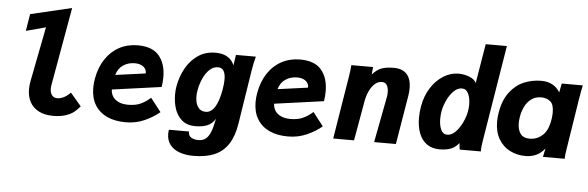

<svg xmlns="http://www.w3.org/2000/svg" viewBox="-58 -994 4334 1414"><g transform="rotate(5 2109.5 -286.5)"><path d="M158.5 -167.5Q158.5 -194 165 -229L243.5 -631.5L98 -592.5L118.5 -718L423 -790L321 -214Q318 -198.5 318 -185Q318 -153 332.5 -135.8Q347 -118.5 371 -118.5Q397.5 -118.5 423.5 -133Q449.5 -147.5 468.5 -168.5L549 -74Q529 -49 505.8 -30.5Q482.5 -12 444.2 0.8Q406 13.5 351.5 13.5Q290.5 13.5 247 -8.5Q203.5 -30.5 181 -71Q158.5 -111.5 158.5 -167.5Z M629 -218Q629 -250 635 -285Q650 -370 691 -431.8Q732 -493.5 793.2 -526Q854.5 -558.5 929 -558.5Q1037.5 -558.5 1087 -499.2Q1136.5 -440 1136.5 -342Q1136.5 -305.5 1130.5 -268L766.5 -217.5Q766.5 -192 779.5 -169Q792.5 -146 821.8 -131Q851 -116 896 -116Q948 -116 985.8 -132.5Q1023.5 -149 1060.5 -182L1138 -82.5Q1088 -41 1024.8 -13.5Q961.5 14 889 14Q808.5 14 750.2 -13Q692 -40 660.5 -92.2Q629 -144.5 629 -218ZM918.5 -425Q870.5 -425 833.2 -400.2Q796 -375.5 782 -326.5L1004.5 -357Q1006 -374 997.2 -389.5Q988.5 -405 968.5 -415Q948.5 -425 918.5 -425Z M1208.5 72Q1208.5 54 1211 41H1360.5Q1360 43.5 1360 47.5Q1360 72 1380.5 85Q1401 98 1432.5 98Q1465.5 98 1487 81.5Q1508.5 65 1523 29Q1537.5 -7 1549.5 -69.5Q1527 -32.5 1491 -17.2Q1455 -2 1401.5 -2Q1341 -2 1303.2 -34.2Q1265.5 -66.5 1249.5 -116Q1233.5 -165.5 1233.5 -221Q1233.5 -255 1239 -285Q1251.5 -354.5 1285 -415.8Q1318.5 -477 1374 -515.5Q1429.5 -554 1503.5 -554Q1543 -554 1573 -542.5Q1603 -531 1624.5 -505.5Q1636 -492 1643 -472L1655 -551H1802Q1796 -529 1789.8 -499.8Q1783.5 -470.5 1780 -447.5L1717.5 -49Q1703 45 1664.5 103.8Q1626 162.5 1562.5 189.8Q1499 217 1406.5 217Q1348 217 1303.2 200.5Q1258.5 184 1233.5 151.2Q1208.5 118.5 1208.5 72ZM1579 -285Q1587 -331.5 1587 -362.5Q1587 -449 1531.5 -449Q1498.5 -449 1470.8 -423.8Q1443 -398.5 1423.8 -357.2Q1404.5 -316 1396 -268Q1391.5 -244 1391.5 -221.5Q1391.5 -173 1411.2 -143.5Q1431 -114 1469 -114Q1548 -114 1579 -285Z M1829 -218Q1829 -250 1835 -285Q1850 -370 1891 -431.8Q1932 -493.5 1993.2 -526Q2054.5 -558.5 2129 -558.5Q2237.5 -558.5 2287 -499.2Q2336.5 -440 2336.5 -342Q2336.5 -305.5 2330.5 -268L1966.5 -217.5Q1966.5 -192 1979.5 -169Q1992.5 -146 2021.8 -131Q2051 -116 2096 -116Q2148 -116 2185.8 -132.5Q2223.5 -149 2260.5 -182L2338 -82.5Q2288 -41 2224.8 -13.5Q2161.5 14 2089 14Q2008.5 14 1950.2 -13Q1892 -40 1860.5 -92.2Q1829 -144.5 1829 -218ZM2118.5 -425Q2070.5 -425 2033.2 -400.2Q1996 -375.5 1982 -326.5L2204.5 -357Q2206 -374 2197.2 -389.5Q2188.5 -405 2168.5 -415Q2148.5 -425 2118.5 -425Z M2496.5 -456.5Q2500.5 -482.5 2503.8 -506.8Q2507 -531 2508 -550H2668.5L2663.5 -494.5Q2696 -531.5 2731.2 -544.5Q2766.5 -557.5 2822.5 -557.5Q2886 -557.5 2918.2 -521.5Q2950.5 -485.5 2950.5 -418.5Q2950.5 -390 2945.5 -360.5L2885.5 0H2724.5L2789 -337.5Q2792.5 -355 2792.5 -373.5Q2792.5 -404.5 2781.2 -425.2Q2770 -446 2743.5 -446Q2713.5 -446 2689.8 -423.8Q2666 -401.5 2650.5 -367.2Q2635 -333 2628.5 -296.5L2576 0H2422L2494 -442.5Z M3038 -207Q3038 -250.5 3046 -295Q3059.5 -370.5 3097.2 -430Q3135 -489.5 3188.8 -523Q3242.5 -556.5 3301.5 -556.5Q3323 -556.5 3349.5 -551Q3376 -545.5 3399 -532.5Q3422 -519.5 3432 -498.5L3480.5 -790H3637L3527 -116L3524 -98Q3518.5 -66.5 3516 -45.2Q3513.5 -24 3513.5 0H3357L3351 -48Q3327 -16 3293.2 -2.5Q3259.5 11 3208 11Q3151.5 11 3113.2 -17Q3075 -45 3056.5 -94.2Q3038 -143.5 3038 -207ZM3394 -289Q3398 -313 3398 -336.5Q3398 -384.5 3382.2 -417.2Q3366.5 -450 3334.5 -450Q3302.5 -450 3274 -421.8Q3245.5 -393.5 3225.8 -351Q3206 -308.5 3199 -268Q3194.5 -242 3194.5 -213.5Q3194.5 -165.5 3209.5 -133.2Q3224.5 -101 3255.5 -101Q3287.5 -101 3316.8 -130.5Q3346 -160 3366.5 -204Q3387 -248 3394 -289Z M3613.5 -230.5Q3613.5 -262 3619.5 -297Q3635 -390 3679.5 -448.2Q3724 -506.5 3784.2 -531.8Q3844.5 -557 3912.5 -557Q4005.5 -557 4050.5 -483.5L4063.5 -550H4219Q4214.5 -528.5 4209.2 -500.2Q4204 -472 4200 -447L4141.5 -75.5L4140 -65Q4137 -47 4135 -30.8Q4133 -14.5 4133 0H3972.5Q3974.5 -11 3986 -63.5Q3933.5 5 3843.5 5Q3781 5 3728.5 -21.5Q3676 -48 3644.8 -101Q3613.5 -154 3613.5 -230.5ZM4013 -290.5Q4016 -314 4016 -332Q4016 -391 3989.8 -413.2Q3963.5 -435.5 3922 -435.5Q3879 -435.5 3848.8 -412.8Q3818.5 -390 3801.2 -354.5Q3784 -319 3777.5 -278.5Q3773.5 -253.5 3773.5 -231.5Q3773.5 -184 3794.5 -154.5Q3815.5 -125 3864.5 -125Q3918 -125 3959.5 -163.2Q4001 -201.5 4013 -290.5Z"/></g></svg>

Font: JuliaMono Black
Style: Italic
Weight: 900
Italic angle: -9°
Monospace: yes
Designer: cormullion
Foundry: corm
Version: Version 0.057; ttfautohint (v1.8.4)